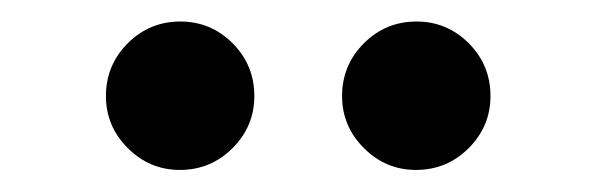

<svg xmlns="http://www.w3.org/2000/svg" viewBox="-20 -994 540 174"><path d="M357 -840Q329.5 -840 309.8 -859.8Q290 -879.5 290 -907Q290 -935 309.8 -954.8Q329.5 -974.5 357.5 -974.5Q385 -974.5 404.8 -954.8Q424.5 -935 424.5 -907Q424.5 -879.5 404.8 -859.8Q385 -840 357 -840ZM143 -840Q115.5 -840 95.8 -859.8Q76 -879.5 76 -907Q76 -935 95.8 -954.8Q115.5 -974.5 143.5 -974.5Q171 -974.5 190.8 -954.8Q210.5 -935 210.5 -907Q210.5 -879.5 190.8 -859.8Q171 -840 143 -840Z"/></svg>

Font: Bodoni Moda Black
Style: Regular
Weight: 900
Version: Version 2.005